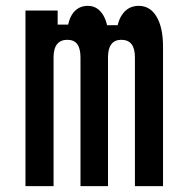

<svg xmlns="http://www.w3.org/2000/svg" viewBox="-20 -636 640 656"><path d="M67 -600H177V-552H256L210 -526Q212 -569 230.5 -592.5Q249 -616 280 -616Q310 -616 328.5 -590.5Q347 -565 350 -520L294 -550H426L378 -522Q381 -566 401 -591Q421 -616 454 -616Q493 -616 515 -579Q537 -542 537 -476V0H441V-440Q441 -470 429.5 -485Q418 -500 394 -500Q372 -500 360.5 -485Q349 -470 349 -440V0H255V-440Q255 -470 244 -485Q233 -500 210 -500Q187 -500 175 -485Q163 -470 163 -440V0H67Z"/></svg>

Font: Martian Mono Condensed
Style: Regular
Weight: 400
Width: 3
Designer: Roman Shamin
Foundry: Evil Martians
Version: Version 1.000